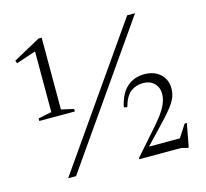

<svg xmlns="http://www.w3.org/2000/svg" viewBox="-99 -785 969 905"><g transform="rotate(-15 385.0 -332.0)"><path d="M127.5 0 595 -670H633.5L166 0ZM735.5 -107 714 7.5H708L679.5 0H474.5V-5.5L584 -130Q626 -177.5 642.2 -209.5Q658.5 -241.5 658.5 -270Q658.5 -302 638.2 -322Q618 -342 584 -342Q549.5 -342 523.8 -322.8Q498 -303.5 483.5 -251.5L467.5 -255Q481 -320 515.8 -350.5Q550.5 -381 600.5 -381Q648.5 -381 678 -354Q707.5 -327 707.5 -283.5Q707.5 -257.5 697 -234.5Q686.5 -211.5 662.5 -183Q638.5 -154.5 598.5 -113L534 -45.5H685L724.5 -107ZM131.5 -322V-618L35 -586L30.5 -600L163.5 -672.5H178.5V-322L239.5 -308.5V-296H66V-308.5Z"/></g></svg>

Font: Newsreader Text Light
Style: Regular
Weight: 300
Designer: Hugues Gentile
Foundry: Production Type
Version: Version 1.002